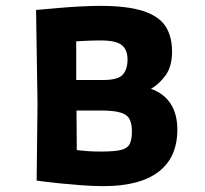

<svg xmlns="http://www.w3.org/2000/svg" viewBox="-20 -622 700 655"><path d="M333 13Q298 13 258.5 10Q219 7 184 3.5Q149 0 127 -3Q105 -6 105 -6L108 -269L103 -588Q103 -588 125.5 -590Q148 -592 182.5 -595Q217 -598 254.5 -600Q292 -602 321 -602Q414 -602 468 -584.5Q522 -567 544.5 -532.5Q567 -498 567 -446Q567 -395 544.5 -364.5Q522 -334 495 -319Q540 -303 562.5 -267.5Q585 -232 585 -180Q585 -85 521 -36Q457 13 333 13ZM331 -349Q382 -349 398.5 -367Q415 -385 415 -419Q415 -453 395 -468.5Q375 -484 324 -484Q299 -484 278 -483Q257 -482 240 -481V-349ZM325 -105Q371 -105 393 -110.5Q415 -116 422.5 -131Q430 -146 430 -174Q430 -200 422 -215.5Q414 -231 391 -238Q368 -245 323 -245H241L242 -110Q259 -108 278 -106.5Q297 -105 325 -105Z"/></svg>

Font: Ruda SemiBold
Style: Bold
Weight: 900
Designer: Mariela Monsalve and Angelina Sanchez
Foundry: Mariela Monsalve and Angelina Sanchez
Version: Version 2.000